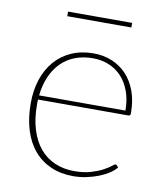

<svg xmlns="http://www.w3.org/2000/svg" viewBox="-76 -713 670 782"><g transform="rotate(10 259.0 -322.0)"><path d="M442.5 -294Q442.5 -338.5 429.8 -373.2Q417 -408 394.8 -432Q372.5 -456 342 -468.5Q311.5 -481 276 -481Q234 -481 200.8 -467.8Q167.5 -454.5 143.5 -430Q119.5 -405.5 104.8 -371Q90 -336.5 85.5 -294ZM453.5 -60.5Q443.5 -48 425.5 -36Q407.5 -24 384.2 -14.8Q361 -5.5 333.8 0.2Q306.5 6 278 6Q227.5 6 186.8 -11.8Q146 -29.5 117.2 -63Q88.5 -96.5 73 -145.2Q57.5 -194 57.5 -256.5Q57.5 -310.5 72.2 -355.2Q87 -400 115 -432.5Q143 -465 183.5 -483Q224 -501 275.5 -501Q315.5 -501 350.2 -487Q385 -473 411 -445.8Q437 -418.5 451.8 -378.5Q466.5 -338.5 466.5 -287Q466.5 -276.5 457.5 -276.5H84Q83.5 -271.5 83.5 -266.8Q83.5 -262 83.5 -256.5Q83.5 -197.5 97.5 -152.5Q111.5 -107.5 137 -77Q162.5 -46.5 198.8 -30.8Q235 -15 279.5 -15Q319 -15 348 -23.8Q377 -32.5 396.5 -43Q416 -53.5 426.8 -62.2Q437.5 -71 440.5 -71Q444.5 -71 447 -68ZM142.5 -650.5H407.5V-631.5H142.5Z"/></g></svg>

Font: Lato 2
Style: Regular
Weight: 200
Designer: Lukasz Dziedzic with Adam Twardoch and Botio Nikoltchev
Foundry: tyPoland Lukasz Dziedzic
Version: Version 2.015; 2015-08-06; http://www.latofonts.com/